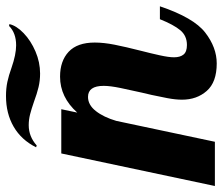

<svg xmlns="http://www.w3.org/2000/svg" viewBox="-108 -650 726 625"><g transform="rotate(-90 254.5 -337.0)"><path d="M236 -589Q213 -597 195.5 -601.5Q178 -606 160 -606Q123 -606 94 -580L88 -582Q112 -630 155 -655Q198 -680 255 -680Q280 -680 301 -675.5Q322 -671 347 -662Q390 -647 420 -647Q460 -647 483 -670L489 -669Q484 -646 459.5 -622.5Q435 -599 400 -584Q365 -569 328 -569Q305 -569 284 -574Q263 -579 236 -589ZM243 -107Q243 -128 248 -154.5Q253 -181 258.5 -206Q264 -231 266 -238Q274 -273 281 -307Q288 -341 288 -362Q288 -413 252 -413Q226 -413 206 -387.5Q186 -362 174 -321L106 0H-38L68 -500H212L201 -448Q251 -504 318 -504Q369 -504 399 -476Q429 -448 429 -391Q429 -362 422 -326.5Q415 -291 402 -240Q394 -209 387.5 -179.5Q381 -150 381 -133Q381 -113 390 -102Q399 -91 421 -91Q451 -91 469 -112.5Q487 -134 505 -179H547Q510 -69 461.5 -31.5Q413 6 361 6Q300 6 271.5 -26.5Q243 -59 243 -107Z"/></g></svg>

Font: Lobster
Style: Regular
Weight: 400
Designer: Impallari Type
Foundry: Impallari Type
Version: Version 2.100